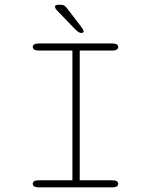

<svg xmlns="http://www.w3.org/2000/svg" viewBox="-20 -806 659 826"><path d="M147.5 0Q133.5 0 127.2 -4Q121 -8 121 -15Q121 -22.5 127.2 -26.5Q133.5 -30.5 147.5 -30.5H291.5V-588.5H147.5Q133.5 -588.5 127.2 -592.8Q121 -597 121 -604Q121 -611 127.2 -615Q133.5 -619 147.5 -619H462Q476 -619 482.2 -615Q488.5 -611 488.5 -604Q488.5 -597 482.2 -592.8Q476 -588.5 462 -588.5H323V-30.5H462Q476 -30.5 482.2 -26.5Q488.5 -22.5 488.5 -15Q488.5 -8 482.2 -4Q476 0 462 0ZM330 -664Q324 -664 317 -668.5Q310 -673 302 -681.5L225.5 -761Q216.5 -770.5 216.5 -777Q216.5 -782 221 -783.8Q225.5 -785.5 231.5 -785.5H239.5Q250.5 -785.5 256.5 -782Q262.5 -778.5 269 -769.5L325.5 -696Q340 -677.5 340 -671.5Q340 -667 336.2 -665.5Q332.5 -664 330 -664Z"/></svg>

Font: Sono ExtraLight Monospace ExtraLight
Style: Regular
Weight: 250
Version: Version 2.112